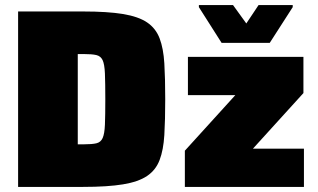

<svg xmlns="http://www.w3.org/2000/svg" viewBox="-20 -733 1247 753"><path d="M51 0V-688H306Q402 -688 462.5 -678Q523 -668 557 -645Q591 -622 606 -582.5Q621 -543 624.5 -484.5Q628 -426 628 -344Q628 -262 624.5 -203.5Q621 -145 606 -105.5Q591 -66 557 -43Q523 -20 462.5 -10Q402 0 306 0ZM285 -167H309Q341 -167 358 -171Q375 -175 382.5 -191.5Q390 -208 391.5 -244Q393 -280 393 -343Q393 -408 391.5 -444.5Q390 -481 382.5 -497Q375 -513 358 -517Q341 -521 309 -521H285ZM705 0V-142L903 -360H717V-510H1170V-368L972 -150H1172V0ZM849 -565 760 -705V-713H894L946 -641L994 -713H1128V-705L1038 -565Z"/></svg>

Font: Saira Black
Style: Regular
Weight: 900
Designer: Hector Gatti with collaboration of the Omnibus-Type team
Foundry: Omnibus-Type
Version: Version 1.100; ttfautohint (v1.8.3)